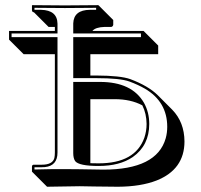

<svg xmlns="http://www.w3.org/2000/svg" viewBox="-20 -666 781 745"><path d="M532.2 -257.3Q487.3 -281.2 424.8 -281.2H330.6V-32.7Q344.7 -32.2 362.8 -32.2Q504.4 -32.2 540 -131.3Q548.8 -157.2 548.8 -185.1Q548.3 -225.6 532.2 -257.3ZM338.4 -545.9H537.1L593.8 -489.3V-455.6H330.6V-373H353Q448.2 -372.6 485.8 -358.9Q555.7 -332.5 591.8 -296.9L648.4 -240.2Q695.3 -191.9 695.8 -117.2Q695.8 -8.8 587.9 34.2Q526.9 58.1 437.5 58.6Q388.2 58.6 346.2 57.6Q314.9 56.6 289.6 56.6L162.6 58.6L106 2L104 0V-19Q104 -25.9 109.9 -26.9Q111.3 -26.9 111.8 -26.9H142.1Q184.1 -26.9 190.9 -52.7Q192.9 -62 192.9 -74.2V-455.6H71.8L15.1 -512.2V-545.9H192.9V-561.5H168.5L111.8 -618.2Q108.4 -618.7 106.4 -620.1Q104.5 -623 104 -626V-645L106 -646Q106.9 -646 231.9 -645L360.8 -646L362.8 -645L419.4 -588.4V-569.3Q417.5 -562.5 411.6 -561.5H385.7Q350.6 -560.5 338.4 -545.9ZM264.2 -522H526.9V-536.1H264.2V-575.2Q266.1 -627.4 329.1 -627.9H353V-635.7Q262.2 -634.8 231.9 -634.8Q196.3 -634.8 113.8 -635.7V-627.9H139.2Q202.1 -626.5 203.1 -574.2V-536.1H24.9V-522H203.1V-74.2Q203.1 -22.5 153.8 -17.6Q147.5 -17.1 142.1 -17.1H113.8V-8.3Q187.5 -10.3 232.9 -9.8Q259.3 -9.8 290 -9.3Q333 -8.3 380.9 -7.8Q588.4 -7.8 623 -129.4Q628.9 -150.9 628.9 -173.8Q628.9 -271 542.5 -321.8Q516.6 -336.9 482.4 -349.6Q446.3 -362.8 353 -362.8H264.2ZM264.2 -348.1H368.2Q491.7 -348.1 538.6 -267.1Q559.1 -230.5 559.1 -185.1Q559.1 -101.6 495.1 -56.6Q444.3 -22 362.8 -22Q286.1 -22 271.5 -41Q264.2 -52.2 264.2 -71.8Z"/></svg>

Font: Linux Biolinum Shadow O
Style: Regular
Weight: 400
Designer: Philipp H. Poll
Foundry: Philipp H. Poll
Version: Version 1.0.4